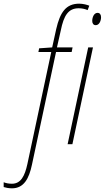

<svg xmlns="http://www.w3.org/2000/svg" viewBox="-151 -785 570 1045"><path d="M-86 240C-21 240 7 187 23 111L154 -502H239L244 -527H159L180 -620C196 -699 220 -740 277 -740C295 -740 313 -736 326 -730L335 -754C323 -759 301 -765 280 -765C208 -765 176 -718 155 -627L133 -527L62 -522L58 -502H128L-2 108C-16 172 -37 215 -86 215C-104 215 -118 212 -131 207V233C-122 236 -104 240 -86 240ZM370 -648C390 -648 399 -673 399 -691C399 -706 392 -715 380 -715C360 -715 351 -690 351 -671C351 -657 358 -648 370 -648ZM217 0H243L355 -527H329Z"/></svg>

Font: Noto Sans Condensed Thin
Style: Italic
Weight: 100
Width: 3
Italic angle: -12°
Designer: Monotype Design Team
Foundry: Monotype Imaging Inc.
Version: Version 2.013